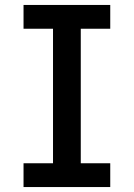

<svg xmlns="http://www.w3.org/2000/svg" viewBox="-20 -755 540 775"><path d="M75 0V-96H194V-639H75V-735H425V-639H306V-96H425V0Z"/></svg>

Font: Iosevka Custom
Style: Bold
Weight: 700
Monospace: yes
Designer: Belleve Invis
Foundry: Belleve Invis
Version: Version 30.3.3; ttfautohint (v1.8.3)